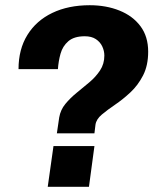

<svg xmlns="http://www.w3.org/2000/svg" viewBox="-20 -716 599 736"><path d="M198 -205 207 -266Q212 -295 230.5 -317.5Q249 -340 273.5 -360Q298 -380 322.5 -400.5Q347 -421 363.5 -446Q380 -471 380 -503Q380 -521 372 -538Q364 -555 347.5 -566Q331 -577 305 -577Q264 -577 242 -558Q220 -539 212 -510Q204 -481 202 -451H51Q51 -527 85 -582Q119 -637 180.5 -666.5Q242 -696 324 -696Q387 -696 438 -675.5Q489 -655 518.5 -615.5Q548 -576 548 -518Q548 -465 528.5 -427Q509 -389 480 -362Q451 -335 421.5 -315Q392 -295 370.5 -277Q349 -259 346 -238L342 -205ZM163 0 185 -156H342L321 0Z"/></svg>

Font: Chivo Medium
Style: Bold Italic
Weight: 700
Italic angle: -8.05°
Version: Version 2.002